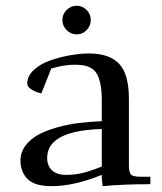

<svg xmlns="http://www.w3.org/2000/svg" viewBox="-20 -637 559 664"><path d="M50.8 -81.1Q50.8 -109.9 67.9 -133.1Q85 -156.2 112.5 -171.1Q140.1 -186 177.7 -196.5Q215.3 -207 253.2 -211.7Q291 -216.3 332 -217.8V-290Q332 -322.8 327.4 -345.5Q322.8 -368.2 315.2 -381.3Q307.6 -394.5 294.9 -401.6Q282.2 -408.7 269.5 -410.9Q256.8 -413.1 237.8 -413.1Q200.7 -413.1 157.2 -399.9L123 -314Q104 -317.9 89.1 -327.4Q74.2 -336.9 74.2 -348.1Q74.2 -373.5 96.4 -394.5Q118.7 -415.5 152.6 -427.5Q186.5 -439.5 221.9 -445.8Q257.3 -452.1 288.1 -452.1Q357.9 -452.1 391.8 -416.5Q425.8 -380.9 425.8 -294.9V-65.9Q425.8 -41 432.9 -33.4Q439.9 -25.9 464.8 -25.9H500V0Q404.8 0 335 6.8L332 -21V-32.2Q235.8 6.8 158.2 6.8Q99.6 6.8 75.2 -18.1Q50.8 -43 50.8 -81.1ZM143.1 -90.8Q143.1 -63.5 159.9 -47.9Q176.8 -32.2 208 -32.2Q234.9 -32.2 261.5 -37.8Q288.1 -43.5 332 -61V-190.9Q143.1 -185.1 143.1 -90.8ZM210.4 -533Q195.8 -547.9 195.8 -567.9Q195.8 -587.9 210.4 -602.5Q225.1 -617.2 245.1 -617.2Q265.1 -617.2 279.5 -602.5Q293.9 -587.9 293.9 -567.9Q293.9 -547.9 279.5 -533Q265.1 -518.1 245.1 -518.1Q225.1 -518.1 210.4 -533Z"/></svg>

Font: Dihjauti S
Style: Bold
Weight: 700
Designer: T. Christopher White
Version: Version 3.0.0